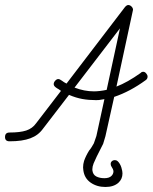

<svg xmlns="http://www.w3.org/2000/svg" viewBox="-20 -571 608 765"><path d="M391 2Q359 64 353 80Q348 93 348 103Q348 105 348 107Q350 125 363.5 132Q377 139 396 139Q415 139 424 130Q432 122 432 112Q432 112 432 110Q431 103 426 96Q421 89 421 83Q421 83 421 81Q421 76 425 72Q430 67 438 67Q444 67 448.5 71Q453 75 457 81.5Q461 88 463.5 96Q466 104 467 110Q468 116 468 120Q468 142 452 157Q433 174 400 174Q366 174 341 156.5Q316 139 312 107Q311 102 311 96Q311 83 315 70Q322 50 335 29Q341 22 345.5 14.5Q350 7 354 0Q356 -5 364 -29L396 -176Q381 -173 374.5 -172.5Q368 -172 363 -172Q334 -172 308.5 -176.5Q283 -181 255 -193L152 -59Q142 -45 129.5 -35.5Q117 -26 101 -20Q85 -14 64.5 -11Q44 -8 18 -8Q0 -8 0 -25Q0 -43 18 -43Q60 -43 84.5 -51Q109 -59 124 -80L223 -209L213 -216Q207 -219 202 -223Q194 -229 194 -236Q194 -243 200 -249.5Q206 -256 212 -256Q218 -256 226.5 -249.5Q235 -243 245 -238L478 -543Q485 -551 491 -551Q498 -551 504 -545Q510 -539 510 -532L444 -226Q488 -243 540 -280Q544 -285 551 -285Q557 -285 562.5 -278.5Q568 -272 568 -266Q568 -257 561 -252Q498 -206 435 -185L400 -28ZM277 -222Q316 -207 354 -207Q365 -207 378 -208.5Q391 -210 405 -213L458 -458Z"/></svg>

Font: Gruenewald VA
Style: Regular
Weight: 400
Designer: Peter Wiegel
Foundry: Peter Wiegel, nach dem Schriftentwurf von Dr. H. Gr¸newald
Version: Version 0.007